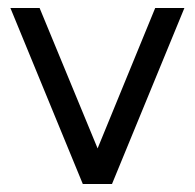

<svg xmlns="http://www.w3.org/2000/svg" viewBox="-20 -460 487 480"><path d="M187 0 6 -440H79L224 -89L368 -440H441L260 0Z"/></svg>

Font: Arcon
Style: Regular
Weight: 400
Designer: M. Zarth
Foundry: martin zarth - visuelle & digitale kommunikation
Version: Version 1.131;PS 001.131;hotconv 1.0.70;makeotf.lib2.5.58329